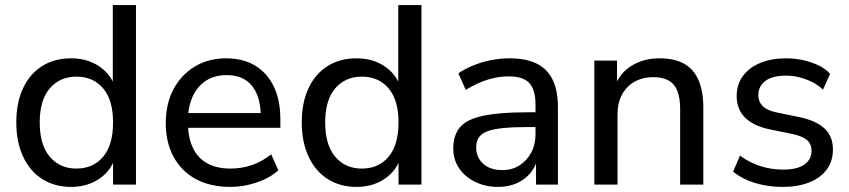

<svg xmlns="http://www.w3.org/2000/svg" viewBox="-20 -725 3336 754"><path d="M259 9Q195 9 146.5 -21.5Q98 -52 71 -109.5Q44 -167 44 -244Q44 -322 70.5 -378.5Q97 -435 145.5 -465.5Q194 -496 259 -496Q324 -496 371 -463.5Q418 -431 434 -377H423V-705H514V0H424V-113H434Q419 -57 371.5 -24Q324 9 259 9ZM280 -63Q346 -63 385 -109.5Q424 -156 424 -244Q424 -332 385 -378Q346 -424 280 -424Q215 -424 175.5 -378Q136 -332 136 -244Q136 -156 175.5 -109.5Q215 -63 280 -63Z M885 9Q806 9 749.5 -21.5Q693 -52 662 -108.5Q631 -165 631 -242Q631 -318 661.5 -375Q692 -432 745.5 -464Q799 -496 868 -496Q935 -496 982.5 -467Q1030 -438 1055.5 -384.5Q1081 -331 1081 -256V-223H702V-281H1021L1004 -267Q1004 -345 970 -387.5Q936 -430 870 -430Q822 -430 788 -407.5Q754 -385 736 -344.5Q718 -304 718 -251V-245Q718 -185 737.5 -144.5Q757 -104 794 -83.5Q831 -63 885 -63Q928 -63 968.5 -76.5Q1009 -90 1045 -119L1073 -56Q1040 -26 988.5 -8.5Q937 9 885 9Z M1380 9Q1316 9 1267.5 -21.5Q1219 -52 1192 -109.5Q1165 -167 1165 -244Q1165 -322 1191.5 -378.5Q1218 -435 1266.5 -465.5Q1315 -496 1380 -496Q1445 -496 1492 -463.5Q1539 -431 1555 -377H1544V-705H1635V0H1545V-113H1555Q1540 -57 1492.5 -24Q1445 9 1380 9ZM1401 -63Q1467 -63 1506 -109.5Q1545 -156 1545 -244Q1545 -332 1506 -378Q1467 -424 1401 -424Q1336 -424 1296.5 -378Q1257 -332 1257 -244Q1257 -156 1296.5 -109.5Q1336 -63 1401 -63Z M1936 9Q1886 9 1845.5 -11Q1805 -31 1782.5 -65Q1760 -99 1760 -141Q1760 -195 1787 -226Q1814 -257 1878 -270.5Q1942 -284 2050 -284H2097V-226H2052Q1994 -226 1955 -222Q1916 -218 1893 -209Q1870 -200 1860 -184.5Q1850 -169 1850 -146Q1850 -107 1877.5 -82Q1905 -57 1953 -57Q1991 -57 2020 -75.5Q2049 -94 2066 -125.5Q2083 -157 2083 -198V-313Q2083 -372 2059 -398.5Q2035 -425 1978 -425Q1936 -425 1894.5 -412Q1853 -399 1809 -372L1780 -437Q1806 -455 1839.5 -468.5Q1873 -482 1909.5 -489Q1946 -496 1980 -496Q2045 -496 2087 -475.5Q2129 -455 2150 -412.5Q2171 -370 2171 -304V0H2085V-111H2094Q2086 -74 2064 -47Q2042 -20 2009.5 -5.5Q1977 9 1936 9Z M2314 0V-487H2403V-381H2392Q2413 -438 2460.5 -467Q2508 -496 2569 -496Q2628 -496 2666 -475Q2704 -454 2723 -410.5Q2742 -367 2742 -302V0H2651V-297Q2651 -340 2640 -368Q2629 -396 2605.5 -409Q2582 -422 2546 -422Q2504 -422 2472 -404Q2440 -386 2422.5 -353Q2405 -320 2405 -276V0Z M3054 9Q3016 9 2979.5 2Q2943 -5 2912.5 -18.5Q2882 -32 2859 -51L2886 -114Q2910 -96 2938 -83.5Q2966 -71 2996 -65Q3026 -59 3056 -59Q3111 -59 3139 -79Q3167 -99 3167 -132Q3167 -160 3148.5 -175.5Q3130 -191 3091 -199L2998 -218Q2936 -232 2904.5 -264.5Q2873 -297 2873 -348Q2873 -393 2897.5 -426.5Q2922 -460 2966 -478Q3010 -496 3067 -496Q3101 -496 3133 -489Q3165 -482 3193 -469Q3221 -456 3240 -435L3212 -373Q3193 -391 3169 -403Q3145 -415 3119 -421.5Q3093 -428 3067 -428Q3013 -428 2985.5 -407Q2958 -386 2958 -352Q2958 -326 2974.5 -309Q2991 -292 3027 -284L3120 -265Q3185 -251 3218 -220.5Q3251 -190 3251 -138Q3251 -92 3226.5 -59Q3202 -26 3157.5 -8.5Q3113 9 3054 9Z"/></svg>

Font: Nunito Sans 12pt Medium
Style: Regular
Weight: 500
Designer: Vernon Adams
Foundry: Vernon Adams
Version: Version 3.101;gftools[0.9.27]